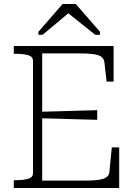

<svg xmlns="http://www.w3.org/2000/svg" viewBox="-20 -940 675 960"><path d="M576 -203V0H49V-39H60Q97 -39 121 -46Q145 -53 145 -75V-635Q145 -657 121 -664Q97 -671 60 -671H49V-710H548V-532H513L502 -629Q499 -647 486 -656.5Q473 -666 446 -669.5Q419 -673 377 -673H191V-37H402Q434 -37 457.5 -39Q481 -41 496 -46Q511 -51 518.5 -59.5Q526 -68 527 -81L539 -203ZM171 -381Q220 -382 269.5 -383.5Q319 -385 368 -386.5Q417 -388 466 -389V-341Q417 -342 368 -343.5Q319 -345 269.5 -346.5Q220 -348 171 -349ZM359 -920H293L172 -781V-766H193L341 -890H301L456 -766H480V-781Z"/></svg>

Font: Roboto Serif 20pt Thin
Style: Regular
Weight: 250
Version: Version 1.008